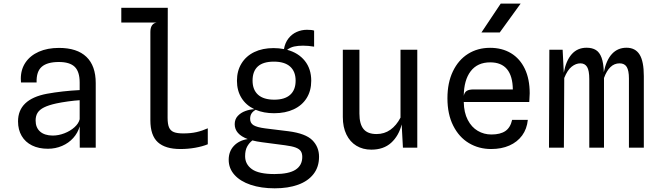

<svg xmlns="http://www.w3.org/2000/svg" viewBox="-20 -823 3640 1070"><path d="M80.5 -146.5Q80.5 -270 241.5 -300.5Q327.5 -316 424 -321V-363Q424 -424 396.2 -450.8Q368.5 -477.5 308 -477.5Q243.5 -477.5 212.8 -451Q182 -424.5 184 -363.5H97Q96 -377.5 96 -384.5Q96 -436 122.2 -474.8Q148.5 -513.5 196.5 -534.8Q244.5 -556 308.5 -556Q409.5 -556 461.5 -506.2Q513.5 -456.5 513.5 -360V0H424.5L424 -118.5Q413.5 -82 388 -53.8Q362.5 -25.5 325.8 -9.8Q289 6 247 6Q196 6 158.5 -12.5Q121 -31 100.8 -65.5Q80.5 -100 80.5 -146.5ZM424 -158.5V-264.5Q397.5 -263 359.2 -257.8Q321 -252.5 293.5 -246.5Q250.5 -237 225.5 -224.5Q200.5 -212 189.5 -194.5Q178.5 -177 178.5 -151.5Q178.5 -112 203.2 -90Q228 -68 273.5 -67.5Q306 -67.5 339 -80.2Q372 -93 395.2 -114Q418.5 -135 424 -158.5Z M818 -152.5V-645Q818 -668.5 827.2 -681.8Q836.5 -695 853.5 -697.5H656V-779.5H915L914 -167Q914 -131.5 922 -113Q930 -94.5 948.5 -87Q967 -79.5 1000.5 -79.5Q1043.5 -79.5 1075.2 -86.8Q1107 -94 1138 -108V-19Q1109 -7 1068.8 0.2Q1028.5 7.5 985 7.5Q901.5 7.5 859.8 -30.2Q818 -68 818 -152.5Z M1588.5 -91.5Q1683.5 -79 1720.8 -41.5Q1758 -4 1758 50.5Q1758 107.5 1727.2 147Q1696.5 186.5 1641 206.5Q1585.5 226.5 1511 226.5Q1435.5 226.5 1377.2 207Q1319 187.5 1286.8 151.5Q1254.5 115.5 1254.5 67.5Q1254.5 21 1283.2 -9.8Q1312 -40.5 1360.5 -48Q1288 -75 1288 -131Q1288 -158.5 1305 -176.8Q1322 -195 1347.2 -204.2Q1372.5 -213.5 1397.5 -214.5Q1351 -236.5 1325.8 -277.2Q1300.5 -318 1300.5 -373Q1300.5 -428 1325.8 -469.2Q1351 -510.5 1397 -532.8Q1443 -555 1504.5 -555Q1534 -555 1562.5 -549.5Q1568.5 -584.5 1587.5 -608.8Q1606.5 -633 1633.5 -645Q1660.5 -657 1690.5 -657Q1718.5 -657 1730.5 -652.5V-563Q1698.5 -568.5 1669 -568.5Q1640.5 -568.5 1619.2 -563.8Q1598 -559 1580 -545.5Q1643 -528.5 1678.8 -483.8Q1714.5 -439 1714.5 -373Q1714.5 -317.5 1689.2 -276.8Q1664 -236 1617.2 -214Q1570.5 -192 1507.5 -192Q1450 -192 1405 -211Q1390 -203 1382 -191Q1374 -179 1374 -160.5Q1374 -137 1393 -125.2Q1412 -113.5 1458.5 -107.5ZM1387.5 -374Q1387.5 -322.5 1418.2 -295Q1449 -267.5 1508.5 -267.5Q1567 -267.5 1597.2 -294.8Q1627.5 -322 1627.5 -373.5Q1627.5 -424.5 1596.8 -452Q1566 -479.5 1506.5 -479.5Q1446.5 -479.5 1417 -452.8Q1387.5 -426 1387.5 -374ZM1664.5 51.5Q1664.5 31.5 1656.2 19.2Q1648 7 1627.5 -0.8Q1607 -8.5 1568.5 -13.5L1439 -30.5Q1411 -34 1386.5 -40.5Q1368 -26 1357 -5.5Q1346 15 1346 47.5Q1346 92.5 1384 119.8Q1422 147 1510 147Q1589.5 147 1627 122.8Q1664.5 98.5 1664.5 51.5Z M2212 -546H2305.5V0H2225.5L2218.5 -129.5Q2202 -65.5 2159.8 -27.2Q2117.5 11 2049.5 11Q2002 11 1966.2 -10.8Q1930.5 -32.5 1910.5 -73.5Q1890.5 -114.5 1890.5 -171V-546H1983V-190Q1983 -132 2005.8 -104Q2028.5 -76 2078.5 -76Q2122 -76 2155.5 -99.8Q2189 -123.5 2212 -167.5Z M2473.5 -275.5Q2473.5 -362 2504 -425.5Q2534.5 -489 2588.2 -522.8Q2642 -556.5 2711 -556.5Q2778 -556.5 2827.8 -526.5Q2877.5 -496.5 2904.8 -439.5Q2932 -382.5 2932 -303Q2932 -297 2930.5 -271.5Q2929.5 -259.5 2929.5 -254.5H2564.5Q2565.5 -195.5 2586.8 -154.8Q2608 -114 2642.5 -93.8Q2677 -73.5 2718.5 -73.5Q2768.5 -73.5 2796.5 -92.8Q2824.5 -112 2834 -155H2921.5Q2916.5 -104.5 2889.8 -68Q2863 -31.5 2818.8 -12Q2774.5 7.5 2717 7.5Q2648.5 7.5 2593.2 -25.5Q2538 -58.5 2505.8 -122.5Q2473.5 -186.5 2473.5 -275.5ZM2618.5 -324.5H2838Q2837 -399.5 2805.5 -437.5Q2774 -475.5 2712 -475.5Q2641 -475.5 2603.2 -426.2Q2565.5 -377 2564.5 -289Q2568.5 -309 2581.5 -316.8Q2594.5 -324.5 2618.5 -324.5ZM2765 -642H2663L2770.5 -803H2881.5Z M3568 -398.5V0H3485V-386Q3485 -429.5 3472.8 -449.8Q3460.5 -470 3433 -470Q3403.5 -470 3382 -449.2Q3360.5 -428.5 3346 -388.5V0H3264V-382.5Q3264 -430 3251.8 -450Q3239.5 -470 3214.5 -470Q3189.5 -470 3166 -451.5Q3142.5 -433 3124.5 -388.5L3122.5 0H3039.5L3041.5 -546H3115.5L3122 -417.5Q3134 -484.5 3166 -520.8Q3198 -557 3249 -557Q3280.5 -557 3301 -544.2Q3321.5 -531.5 3332.5 -501.5Q3343.5 -471.5 3345 -420.5Q3358.5 -488 3390.5 -522.5Q3422.5 -557 3471.5 -557Q3520.5 -557 3544.2 -519.2Q3568 -481.5 3568 -398.5Z"/></svg>

Font: SplineSansMono30
Style: Regular
Weight: 400
Designer: Eben Sorkin, Mirko Velimirovic
Foundry: Sorkin Type
Version: Version 1.000